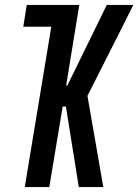

<svg xmlns="http://www.w3.org/2000/svg" viewBox="-20 -755 558 775"><path d="M80 0 187 -647H74L88 -735H300L247 -410H252L411 -735H518L464 -627L333 -368L397 0H298L246 -325H233L179 0Z"/></svg>

Font: Iosevka SS18 Semibold
Style: Italic
Weight: 600
Italic angle: -9°
Monospace: yes
Designer: Belleve Invis
Foundry: Belleve Invis
Version: Version 25.1.1; ttfautohint (v1.8.4)